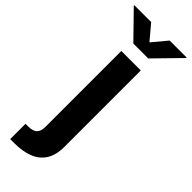

<svg xmlns="http://www.w3.org/2000/svg" viewBox="-375 -792 1022 1022"><g transform="rotate(45 136.0 -281.5)"><path d="M62.2 -545.9H208.8V28Q209 90.6 184.5 129.4Q160 168.2 114.3 186.2Q68.7 204.1 5.4 204.1H-24.3V88.8H-4.8Q32 88.8 47.1 73Q62.2 57.2 62.2 25.9ZM65.8 -767.1 135.6 -684 204.9 -767.1H332.7V-763.5L191.6 -619.1H79.4L-61.5 -763.5V-767.1Z"/></g></svg>

Font: Adwaita Sans
Style: Regular
Weight: 400
Designer: Rasmus Andersson
Foundry: rsms
Version: Version 4.001;git-9221beed3